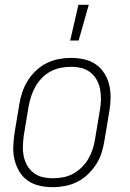

<svg xmlns="http://www.w3.org/2000/svg" viewBox="-20 -768 540 796"><path d="M199 8Q171 8 144 2Q117 -4 95.5 -19Q74 -34 60.5 -56.5Q47 -79 40.5 -105Q34 -131 35 -159Q36 -187 40 -215L60 -335Q64 -361 72.5 -386Q81 -411 95 -433.5Q109 -456 129 -475Q149 -494 173 -506Q197 -518 223 -523Q249 -528 274 -528Q302 -528 329 -522Q356 -516 377.5 -501Q399 -486 413 -463.5Q427 -441 433 -415Q439 -389 438.5 -361Q438 -333 433 -305L413 -185Q409 -159 401 -134Q393 -109 378.5 -86.5Q364 -64 344 -45Q324 -26 300 -14Q276 -2 250 3Q224 8 199 8ZM200 -29Q220 -29 241.5 -33Q263 -37 282.5 -47.5Q302 -58 318.5 -74Q335 -90 346 -109Q357 -128 364 -149Q371 -170 374 -191L394 -311Q398 -333 398.5 -355Q399 -377 395 -398Q391 -419 381 -437Q371 -455 354.5 -468Q338 -481 317.5 -486Q297 -491 274 -491Q254 -491 232.5 -487Q211 -483 191 -472.5Q171 -462 155 -446Q139 -430 128 -411Q117 -392 110 -371Q103 -350 99 -329L79 -209Q76 -187 75 -165Q74 -143 78 -122Q82 -101 92 -83Q102 -65 118.5 -52Q135 -39 156 -34Q177 -29 200 -29ZM271 -600 305 -748H348L306 -600Z"/></svg>

Font: Iosevka Extralight
Style: Italic
Weight: 200
Italic angle: -9°
Monospace: yes
Designer: Belleve Invis
Foundry: Belleve Invis
Version: Version 32.5.0; ttfautohint (v1.8.4)